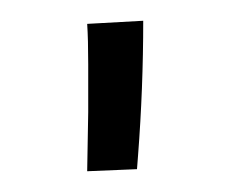

<svg xmlns="http://www.w3.org/2000/svg" viewBox="-20 -738 240 185"><path d="M64 -573 65 -630V-676Q65 -700 64 -715L118 -718Q118 -653 113 -588L112 -575Z"/></svg>

Font: Antic
Style: Regular
Weight: 400
Designer: Santiago Orozco
Foundry: Typemade
Version: Version 1.0012